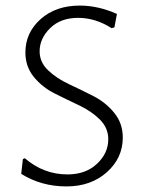

<svg xmlns="http://www.w3.org/2000/svg" viewBox="-20 -663 515 688"><path d="M266 -643Q332 -643 399 -613L390 -565L380 -562Q322 -599 260 -599Q197 -599 159.5 -562Q122 -525 122 -479Q122 -440 152.5 -411Q183 -382 227 -361.5Q271 -341 315 -318.5Q359 -296 389.5 -258.5Q420 -221 420 -170Q420 -97 363 -46Q306 5 218 5Q128 5 56 -40L62 -93L69 -96Q136 -38 222 -38Q287 -38 327.5 -76Q368 -114 368 -164Q368 -205 337.5 -235Q307 -265 263.5 -285.5Q220 -306 176 -328Q132 -350 101.5 -387Q71 -424 71 -475Q71 -546 125.5 -594.5Q180 -643 266 -643Z"/></svg>

Font: Alegreya Sans SC Light
Style: Regular
Weight: 300
Designer: Juan Pablo del Peral
Foundry: Huerta Tipografica
Version: Version 2.007